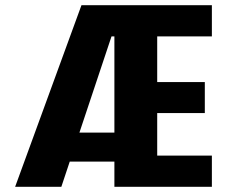

<svg xmlns="http://www.w3.org/2000/svg" viewBox="-20 -720 890 740"><path d="M420.9 0V-579.7H317L334 -700H796.6V-579.7H585.9V-403.7H769.4V-284.3H585.9V-120.3H796.6V0ZM231.4 -97.1 248.4 -208.9H479.4L461.7 -97.1ZM38.3 0 294 -700H449.9L216.4 0Z"/></svg>

Font: Trispace Thin
Style: Regular
Weight: 100
Designer: Tyler Finck
Foundry: Etcetera Type Company
Version: Version 1.210